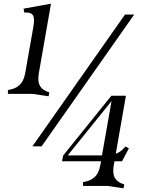

<svg xmlns="http://www.w3.org/2000/svg" viewBox="-20 -795 800 1043"><path d="M23 -285H157L244 -272L248 -293C201 -308 180 -335 191 -398L257 -775L108 -748L112 -727C161 -729 172 -711 161 -648L117 -398C106 -335 71 -313 23 -306ZM156 0H206L709 -716H659ZM317 81H529L525 102C514 165 479 187 431 194V215H564L651 228L655 207C608 192 587 165 598 102L602 81H643L646 75L680 11L662 1C645 20 630 33 609 40L664 -275H585L323 50ZM348 49 586 -246 534 49Z"/></svg>

Font: RL Madena Oblique
Style: Regular
Weight: 400
Italic angle: -10°
Designer: I Kadek Wantara Putra
Foundry: Roughlines ID
Version: Version 1.000;Glyphs 3.1.2 (3151)